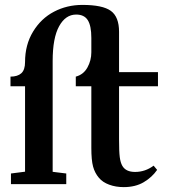

<svg xmlns="http://www.w3.org/2000/svg" viewBox="-20 -746 690 778"><path d="M24.4 0V-43L81.5 -50.3V-396.5H22.5V-435.5Q51.3 -435.5 66.4 -449.2Q81.5 -462.9 81.5 -494.6Q81.5 -564.5 114 -617.9Q146.5 -671.4 199 -698.7Q251.5 -726.1 313.5 -726.1Q396 -726.1 429.2 -701.9Q462.4 -677.7 462.4 -617.2V-453.6H620.1V-396.5H462.4V-182.1Q462.4 -131.3 465.3 -109.1Q468.3 -86.9 475.6 -74.2Q489.7 -49.3 527.3 -49.3Q568.4 -49.3 602.5 -74.7L616.7 -57.6Q596.2 -27.8 562.5 -7.8Q528.8 12.2 481.4 12.2Q449.2 12.2 422.6 2.4Q396 -7.3 380.9 -25.4Q364.3 -44.9 357.2 -70.8Q350.1 -96.7 350.1 -146.5V-396.5H287.1V-435.5Q318.4 -443.8 334.2 -472.4Q350.1 -501 350.1 -534.2V-592.3Q350.1 -641.6 335.7 -664.3Q321.3 -687 288.6 -687Q245.6 -687 219.5 -639.6Q193.4 -592.3 193.4 -499V-49.8L248.5 -43V0Z"/></svg>

Font: Elstob 6pt SemiBold
Style: Regular
Weight: 600
Designer: Peter S. Baker
Version: Version 1.015